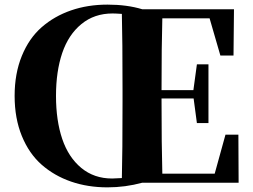

<svg xmlns="http://www.w3.org/2000/svg" viewBox="-20 -787 1088 827"><path d="M1006.8 -207 1007.8 0H592.8Q519.5 20 442.9 20Q357.9 20 285.9 -4.9Q213.9 -29.8 159.4 -77.6Q105 -125.5 74 -201.4Q43 -277.3 43 -374Q43 -470.2 74 -546.1Q105 -622.1 159.4 -669.7Q213.9 -717.3 285.9 -742.2Q357.9 -767.1 442.9 -767.1Q527.3 -767.1 592.8 -747.1H987.8L985.8 -547.9H929.2L882.8 -708H679.2Q675.8 -591.3 675.8 -398.9H813L828.1 -509.8H877.9V-256.8H828.1L814 -362.8H675.8V-359.9Q675.8 -160.2 679.2 -39.1H904.8L951.2 -207ZM507.8 -351.1V-395Q507.8 -617.2 504.9 -727.1Q478.5 -729 464.8 -729Q386.2 -729 330.6 -683.3Q274.9 -637.7 248 -558.6Q221.2 -479.5 221.2 -374Q221.2 -268.1 248 -188.7Q274.9 -109.4 330.1 -63.7Q385.3 -18.1 462.9 -18.1Q476.6 -18.1 504.9 -20Q507.8 -127.9 507.8 -351.1Z"/></svg>

Font: Noto Serif JP Black
Style: Regular
Weight: 900
Designer: Ryoko NISHIZUKA  (kana & ideographs); Frank Grießhammer (Latin, Greek & Cyrillic); Wenlong ZHANG  (bopomofo); Sandoll Co
Foundry: Adobe Systems Incorporated
Version: Version 1.001;PS 1.001;hotconv 16.6.54;makeotf.lib2.5.65590